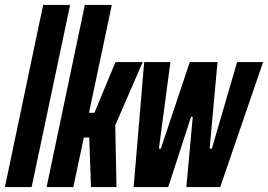

<svg xmlns="http://www.w3.org/2000/svg" viewBox="-37 -763 1093 783"><path d="M-17 0 139 -743H249L92 0Z M153 0 309 -743H419L326 -303H348L434 -510H545L433 -252L438 0H334L327 -202H305L262 0Z M508 0 551 -510H658L611 -157H619L737 -510H850L818 -157H827L930 -510H1036L861 0H723L749 -286H742L649 0Z"/></svg>

Font: Saira UltraCondensed ExtraBold
Style: Italic
Weight: 800
Width: 1
Italic angle: -12°
Designer: Hector Gatti with collaboration of the Omnibus-Type team
Foundry: Omnibus-Type
Version: Version 1.101